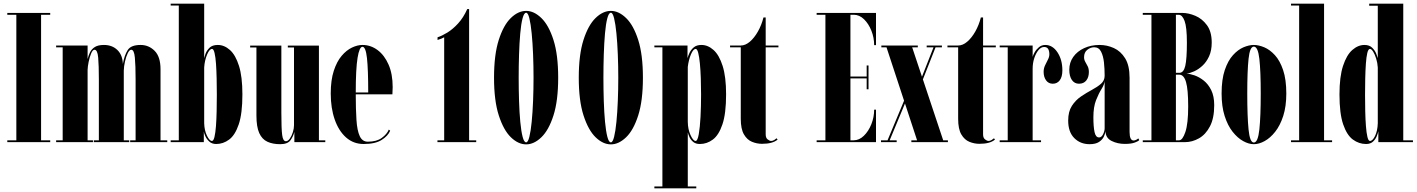

<svg xmlns="http://www.w3.org/2000/svg" viewBox="-20 -770 7675 1040"><path d="M19.5 0V-10H68.5V-690H19.5V-700H252V-690H202.5V-10H252V0Z M284 0V-10H319.5V-513.5H284V-523.5H454.5V-450.5Q459 -469 467.5 -486.5Q476 -504 493.5 -515.2Q511 -526.5 543 -526.5Q587.5 -526.5 615.8 -499.2Q644 -472 645.5 -423.5Q654 -471.5 671.8 -499Q689.5 -526.5 741.5 -526.5Q786 -526.5 817.8 -494.5Q849.5 -462.5 849.5 -395V-10H886V0H685V-10H714.5V-340Q714.5 -416 710.5 -458.2Q706.5 -500.5 691 -500.5Q681 -500.5 672 -482Q663 -463.5 657 -437Q651 -410.5 650.5 -387V-10H680V0H488V-10H515.5V-340Q515.5 -416 511.8 -458.2Q508 -500.5 492 -500.5Q482 -500.5 473.8 -480.8Q465.5 -461 460.2 -435.2Q455 -409.5 454.5 -391.5V-10H483.5V0Z M1151 10Q1127.5 10 1113 -3.8Q1098.5 -17.5 1091.8 -33.5Q1085 -49.5 1084 -57V0H904.5V-10H948.5V-740H904.5V-750H1086V-455Q1087 -461 1093 -478.2Q1099 -495.5 1114.5 -511Q1130 -526.5 1159.5 -526.5Q1195 -526.5 1225.5 -499.2Q1256 -472 1274.5 -413.2Q1293 -354.5 1293 -259Q1293 -155 1273.2 -96.5Q1253.5 -38 1221.2 -14Q1189 10 1151 10ZM1128 -6.5Q1136.5 -6.5 1141.8 -28.5Q1147 -50.5 1149.8 -87Q1152.5 -123.5 1153.5 -168Q1154.5 -212.5 1154.5 -257.5Q1154.5 -301 1153.5 -344.8Q1152.5 -388.5 1150 -424.8Q1147.5 -461 1142.2 -483Q1137 -505 1128.5 -505Q1114.5 -505 1101.5 -474Q1088.5 -443 1086 -404.5V-103Q1087 -63.5 1101 -35Q1115 -6.5 1128 -6.5Z M1497.5 11Q1457.5 11 1428.5 -2.2Q1399.5 -15.5 1384.2 -49.2Q1369 -83 1369 -144V-513H1335V-523H1504V-158.5Q1504 -72 1508.5 -38.5Q1513 -5 1528.5 -5Q1540 -5 1550.2 -19.8Q1560.5 -34.5 1566.5 -54.5Q1572.5 -74.5 1572.5 -91V-513H1539V-523H1707.5V-10H1742V0H1574.5V-55.5Q1569 -32.5 1553.8 -10.8Q1538.5 11 1497.5 11Z M1950 10Q1894.5 10 1854.5 -25.5Q1814.5 -61 1793 -122.8Q1771.5 -184.5 1771.5 -263.5Q1771.5 -336 1788 -386.5Q1804.5 -437 1830.8 -467.8Q1857 -498.5 1886.8 -512.5Q1916.5 -526.5 1943.5 -526.5Q1988 -526.5 2025.2 -498.8Q2062.5 -471 2084.8 -420Q2107 -369 2107 -298Q2107 -278.5 2105.5 -259H1907Q1907 -178 1910.8 -120.5Q1914.5 -63 1928.5 -32.8Q1942.5 -2.5 1972.5 -2.5Q2020 -2.5 2048 -23Q2076 -43.5 2086 -68L2093.5 -62Q2081.5 -33.5 2047 -11.8Q2012.5 10 1950 10ZM1943.5 -516.5Q1926.5 -516.5 1916.8 -456.8Q1907 -397 1907 -269H1974.5Q1974.5 -394 1967.8 -455.2Q1961 -516.5 1943.5 -516.5Z M2349.5 0V-10H2386V-568Q2382.5 -565.5 2371 -560.8Q2359.5 -556 2350 -553.5V-568Q2373.5 -575.5 2403 -593.5Q2432.5 -611.5 2461.2 -642.8Q2490 -674 2511 -721H2521V-10H2559.5V0Z M2830 12Q2787 12 2747.2 -26.5Q2707.5 -65 2681.8 -144.8Q2656 -224.5 2656 -349Q2656 -473.5 2681.5 -553.5Q2707 -633.5 2746.8 -672.2Q2786.5 -711 2830 -711Q2872.5 -711 2912.5 -672.2Q2952.5 -633.5 2978 -553.5Q3003.5 -473.5 3003.5 -349Q3003.5 -224.5 2978 -144.8Q2952.5 -65 2912.5 -26.5Q2872.5 12 2830 12ZM2830 1Q2840 1 2847.5 -29.2Q2855 -59.5 2860 -110.2Q2865 -161 2867.5 -223.2Q2870 -285.5 2870 -349Q2870 -413 2867.5 -475.2Q2865 -537.5 2860 -588.8Q2855 -640 2847.5 -670.5Q2840 -701 2830 -701Q2818.5 -701 2810.5 -670.5Q2802.5 -640 2798 -588.8Q2793.5 -537.5 2791.5 -475.2Q2789.5 -413 2789.5 -349Q2789.5 -285.5 2791.5 -223.2Q2793.5 -161 2798.2 -110.2Q2803 -59.5 2810.8 -29.2Q2818.5 1 2830 1Z M3289 12Q3246 12 3206.2 -26.5Q3166.5 -65 3140.8 -144.8Q3115 -224.5 3115 -349Q3115 -473.5 3140.5 -553.5Q3166 -633.5 3205.8 -672.2Q3245.5 -711 3289 -711Q3331.5 -711 3371.5 -672.2Q3411.5 -633.5 3437 -553.5Q3462.5 -473.5 3462.5 -349Q3462.5 -224.5 3437 -144.8Q3411.5 -65 3371.5 -26.5Q3331.5 12 3289 12ZM3289 1Q3299 1 3306.5 -29.2Q3314 -59.5 3319 -110.2Q3324 -161 3326.5 -223.2Q3329 -285.5 3329 -349Q3329 -413 3326.5 -475.2Q3324 -537.5 3319 -588.8Q3314 -640 3306.5 -670.5Q3299 -701 3289 -701Q3277.5 -701 3269.5 -670.5Q3261.5 -640 3257 -588.8Q3252.5 -537.5 3250.5 -475.2Q3248.5 -413 3248.5 -349Q3248.5 -285.5 3250.5 -223.2Q3252.5 -161 3257.2 -110.2Q3262 -59.5 3269.8 -29.2Q3277.5 1 3289 1Z M3524.5 250V240H3568V-513.5H3524.5V-523.5H3704V-455Q3707.5 -468.5 3715.5 -485Q3723.5 -501.5 3738.5 -514Q3753.5 -526.5 3779.5 -526.5Q3814.5 -526.5 3845 -499.2Q3875.5 -472 3894.2 -413.2Q3913 -354.5 3913 -259Q3913 -155 3893.2 -96.5Q3873.5 -38 3841.2 -14Q3809 10 3771 10Q3749 10 3735.8 -0.5Q3722.5 -11 3715.5 -25.8Q3708.5 -40.5 3705.5 -53V240H3751.5V250ZM3748 -6.5Q3758.5 -6.5 3765 -43.2Q3771.5 -80 3774.5 -137.5Q3777.5 -195 3777.5 -257.5Q3777.5 -302.5 3776 -346.5Q3774.5 -390.5 3771 -426.5Q3767.5 -462.5 3762 -483.8Q3756.5 -505 3748.5 -505Q3735 -505 3722.5 -475.2Q3710 -445.5 3705.5 -407.5V-110.5Q3706 -69 3720.5 -37.8Q3735 -6.5 3748 -6.5Z M4107.5 9Q4080 9 4053.5 -1.8Q4027 -12.5 4009.8 -41.8Q3992.5 -71 3992.5 -126.5V-513.5H3934.5V-523.5H3992.5Q4017.5 -523.5 4041.8 -544.2Q4066 -565 4085.5 -599.5Q4105 -634 4115.5 -675.5H4127.5V-523.5H4196.5V-513.5H4127.5V-42Q4127.5 -23 4138.2 -14.8Q4149 -6.5 4157 -6.5Q4165.5 -6.5 4174.2 -12Q4183 -17.5 4186.5 -21L4192 -14Q4165.5 9 4107.5 9Z M4403.5 0V-10H4451V-690H4403.5V-700H4725V-525.5H4715Q4715 -566 4700 -603.8Q4685 -641.5 4660 -665.8Q4635 -690 4604.5 -690H4586.5V-355.5H4674.5V-415.5H4684.5V-286.5H4674.5V-345.5H4586.5V-10H4604Q4634 -10 4659.2 -34.5Q4684.5 -59 4699.8 -97.2Q4715 -135.5 4715 -176H4725V0Z M4752 0V-10H4787.5L4877 -224.5L4782 -513.5H4754V-523.5H4951.5V-513.5H4921L4974 -354.5L5036.5 -513.5H4999.5V-523.5H5082V-513.5H5047.5L4979 -340L5089 -10H5114.5V0H4916.5V-10H4947.5L4882 -209.5L4799 -10H4837V0Z M5285 9Q5257.5 9 5231 -1.8Q5204.5 -12.5 5187.2 -41.8Q5170 -71 5170 -126.5V-513.5H5112V-523.5H5170Q5195 -523.5 5219.2 -544.2Q5243.5 -565 5263 -599.5Q5282.5 -634 5293 -675.5H5305V-523.5H5374V-513.5H5305V-42Q5305 -23 5315.8 -14.8Q5326.5 -6.5 5334.5 -6.5Q5343 -6.5 5351.8 -12Q5360.5 -17.5 5364 -21L5369.5 -14Q5343 9 5285 9Z M5395 0V-10H5438.5V-513.5H5395V-523.5H5573.5V-462Q5575.5 -471 5584.2 -486.5Q5593 -502 5607.5 -514.2Q5622 -526.5 5642 -526.5Q5681.5 -526.5 5708 -486.5Q5734.5 -446.5 5734.5 -389Q5734.5 -354 5720.5 -335.2Q5706.5 -316.5 5682.5 -316.5Q5659.5 -316.5 5646.2 -334.8Q5633 -353 5633 -381Q5633 -399.5 5640.8 -416Q5648.5 -432.5 5656.2 -447.2Q5664 -462 5664 -476Q5664 -494 5657.5 -504.8Q5651 -515.5 5635.5 -515.5Q5619 -515.5 5605 -498.5Q5591 -481.5 5582.2 -454.8Q5573.5 -428 5573.5 -397.5V-10H5619V0Z M5882 11Q5832 11 5799 -22Q5766 -55 5766 -117Q5766 -165.5 5786 -196.5Q5806 -227.5 5835.5 -247.5Q5865 -267.5 5894.5 -283.2Q5924 -299 5943.8 -316.2Q5963.5 -333.5 5963.5 -360Q5963.5 -396.5 5959.8 -431.8Q5956 -467 5944 -490.5Q5932 -514 5907 -514Q5887 -514 5869.5 -500.2Q5852 -486.5 5852 -460Q5852 -446.5 5858.5 -435.2Q5865 -424 5871.5 -411.2Q5878 -398.5 5878 -380Q5878 -351.5 5864 -334Q5850 -316.5 5824.5 -316.5Q5800 -316.5 5786 -336.8Q5772 -357 5772 -392.5Q5772 -431.5 5793.5 -461.8Q5815 -492 5852.2 -509.2Q5889.5 -526.5 5936 -526.5Q5976 -526.5 6013.2 -509.8Q6050.5 -493 6074.5 -454.2Q6098.5 -415.5 6098.5 -349V-55.5Q6098.5 -9 6120.5 -9Q6127 -9 6134.5 -12.8Q6142 -16.5 6145.5 -20.5L6151 -11.5Q6146.5 -5 6126.8 2.2Q6107 9.5 6073 9.5Q6033.5 9.5 6001.2 -6.5Q5969 -22.5 5968 -59Q5966.5 -45.5 5958.8 -29.2Q5951 -13 5932.8 -1Q5914.5 11 5882 11ZM5933.5 -25.5Q5946.5 -25.5 5955 -42.8Q5963.5 -60 5963.5 -75V-331Q5962 -312.5 5946.8 -288.2Q5931.5 -264 5917 -227.5Q5902.5 -191 5902.5 -135Q5902.5 -83.5 5908.8 -54.5Q5915 -25.5 5933.5 -25.5Z M6170 0V-10H6217V-690H6170V-700H6384.5Q6417.5 -700 6454.5 -684.5Q6491.5 -669 6517.5 -633.8Q6543.5 -598.5 6543.5 -539.5Q6543.5 -496 6529.2 -465Q6515 -434 6493.2 -414Q6471.5 -394 6448 -383.5Q6424.5 -373 6406.5 -371Q6425 -370.5 6450.2 -361.8Q6475.5 -353 6500 -333.8Q6524.5 -314.5 6540.8 -281.8Q6557 -249 6557 -200Q6557 -130 6534 -85.8Q6511 -41.5 6474.5 -20.8Q6438 0 6397.5 0ZM6349.5 -375.5H6368Q6391.5 -375.5 6400.2 -413.2Q6409 -451 6409 -539.5Q6409 -623 6396.5 -656.5Q6384 -690 6364.5 -690H6349.5ZM6349.5 -10H6367Q6385.5 -10 6400.8 -55.2Q6416 -100.5 6416 -193.5Q6416 -286 6404.2 -325.8Q6392.5 -365.5 6368 -365.5H6349.5Z M6771.5 11Q6744 11 6713.8 -5.8Q6683.5 -22.5 6656.8 -56.2Q6630 -90 6613.5 -141.8Q6597 -193.5 6597 -263.5Q6597 -339.5 6614.2 -390.5Q6631.5 -441.5 6658.5 -471.2Q6685.5 -501 6715.5 -513.8Q6745.5 -526.5 6771.5 -526.5Q6797.5 -526.5 6828 -513.8Q6858.5 -501 6885.8 -471.2Q6913 -441.5 6930.2 -390.5Q6947.5 -339.5 6947.5 -263.5Q6947.5 -193.5 6930.8 -141.8Q6914 -90 6887.2 -56.2Q6860.5 -22.5 6830 -5.8Q6799.5 11 6771.5 11ZM6771.5 2Q6794 2 6801.5 -68.5Q6809 -139 6809 -263.5Q6809 -385 6801.5 -451.2Q6794 -517.5 6771.5 -517.5Q6750 -517.5 6743 -451.2Q6736 -385 6736 -263.5Q6736 -139 6743 -68.5Q6750 2 6771.5 2Z M6973 0V-10H7017V-740H6973V-750H7152V-10H7195.5V0Z M7379.5 10Q7341 10 7308.2 -14Q7275.5 -38 7255.5 -96.5Q7235.5 -155 7235.5 -259Q7235.5 -354.5 7254.8 -413.2Q7274 -472 7305 -499.2Q7336 -526.5 7371 -526.5Q7398 -526.5 7413.2 -511Q7428.5 -495.5 7435 -478.2Q7441.5 -461 7443 -455V-739H7396.5V-750H7581V-10H7633.5V0H7446V-59Q7444 -49 7437.5 -32.5Q7431 -16 7417.2 -3Q7403.5 10 7379.5 10ZM7400.5 -6.5Q7415 -6.5 7428.2 -33.5Q7441.5 -60.5 7443 -102V-404.5Q7441.5 -429.5 7434.2 -452.8Q7427 -476 7417.8 -490.5Q7408.5 -505 7400.5 -505Q7391.5 -505 7386.2 -483Q7381 -461 7378.5 -424.8Q7376 -388.5 7375 -344.8Q7374 -301 7374 -257.5Q7374 -212.5 7375 -168Q7376 -123.5 7378.8 -87Q7381.5 -50.5 7386.8 -28.5Q7392 -6.5 7400.5 -6.5Z"/></svg>

Font: Imbue 100pt ExtraBold
Style: Regular
Weight: 800
Designer: Tyler Finck
Foundry: Etcetera Type Company
Version: Version 1.102; ttfautohint (v1.8.3)